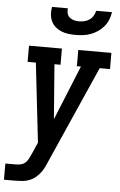

<svg xmlns="http://www.w3.org/2000/svg" viewBox="-85 -793 648 1040"><g transform="rotate(5 238.5 -272.5)"><path d="M-23 205V117H33Q47 117 60.5 114Q74 111 84.5 102Q95 93 101.5 80.5Q108 68 114 55L143 -11L94 -442H49V-530H228V-442H195L218 -145L339 -442H317V-530H497V-442H441L205 91Q200 103 194 115.5Q188 128 180 140Q168 158 151 172.5Q134 187 114.5 194.5Q95 202 74.5 203.5Q54 205 33 205ZM295 -610Q275 -610 255 -612.5Q235 -615 217 -622.5Q199 -630 184.5 -642.5Q170 -655 162 -672.5Q154 -690 152.5 -710Q151 -730 155 -750H241Q239 -736 242.5 -722.5Q246 -709 256 -700.5Q266 -692 279.5 -688.5Q293 -685 307 -685Q322 -685 336.5 -688.5Q351 -692 363.5 -700.5Q376 -709 384 -722.5Q392 -736 395 -750H481Q478 -729 470 -709Q462 -689 448 -672Q434 -655 415.5 -642.5Q397 -630 377 -622.5Q357 -615 336 -612.5Q315 -610 295 -610Z"/></g></svg>

Font: Iosevka Slab Semibold Oblique
Style: Regular
Weight: 600
Italic angle: -9°
Monospace: yes
Designer: Belleve Invis
Foundry: Belleve Invis
Version: Version 11.1.1; ttfautohint (v1.8.3)